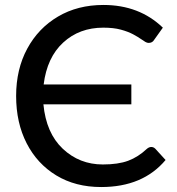

<svg xmlns="http://www.w3.org/2000/svg" viewBox="-20 -746 714 774"><path d="M388 8Q284 8 207 -38.8Q130 -85.5 87.5 -168.2Q45 -251 45 -359Q45 -467 89.8 -549.8Q134.5 -632.5 213.8 -679.2Q293 -726 397 -726Q541.5 -726 636.5 -634.5L601.5 -585.5Q594.5 -573 579 -573Q573 -573 566 -577Q559 -581 550 -587.5Q536.5 -597 516.5 -607.8Q496.5 -618.5 467.2 -626.5Q438 -634.5 396.5 -634.5Q300 -634.5 234.8 -574.5Q169.5 -514.5 156 -405.5H509.5V-325.5H155Q166 -209.5 233.2 -146.2Q300.5 -83 394.5 -83Q456.5 -83 496.8 -98Q537 -113 571.5 -145.5Q580.5 -153.5 590 -153.5Q598.5 -153.5 605.5 -147L647.5 -101Q556 8 388 8Z"/></svg>

Font: Verano Sans Medium
Style: Regular
Weight: 500
Designer: Lukasz Dziedzic with Adam Twardoch and Botio Nikoltchev
Foundry: tyPoland Lukasz Dziedzic
Version: Version 3.001;December 28, 2019;FontCreator 12.0.0.2547 64-b